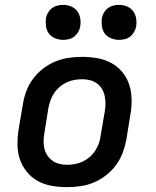

<svg xmlns="http://www.w3.org/2000/svg" viewBox="-20 -762 640 790"><path d="M255 8Q223 8 192 2.5Q161 -3 135 -17.5Q109 -32 90 -55.5Q71 -79 61.5 -107.5Q52 -136 52 -168Q52 -200 57 -232L74 -332Q78 -359 88 -386Q98 -413 115.5 -437Q133 -461 157 -479.5Q181 -498 208 -509Q235 -520 262.5 -524Q290 -528 318 -528Q350 -528 381 -522.5Q412 -517 438.5 -502.5Q465 -488 484 -464.5Q503 -441 512 -412.5Q521 -384 521.5 -352Q522 -320 516 -288L500 -188Q495 -161 485 -134Q475 -107 457.5 -83Q440 -59 416 -40.5Q392 -22 365.5 -11Q339 0 311 4Q283 8 255 8ZM256 -84Q272 -84 288.5 -87Q305 -90 320 -97Q335 -104 348.5 -115.5Q362 -127 371.5 -141.5Q381 -156 386.5 -171.5Q392 -187 394 -203L411 -303Q414 -320 414 -336.5Q414 -353 410.5 -368.5Q407 -384 399 -397Q391 -410 378.5 -419Q366 -428 350.5 -432Q335 -436 318 -436Q302 -436 285.5 -433Q269 -430 254 -423Q239 -416 225.5 -404.5Q212 -393 202.5 -378.5Q193 -364 187.5 -348.5Q182 -333 179 -317L163 -217Q160 -200 159.5 -183.5Q159 -167 162.5 -151.5Q166 -136 174.5 -123Q183 -110 195.5 -101Q208 -92 223.5 -88Q239 -84 256 -84ZM470 -598Q453 -598 437 -604.5Q421 -611 411.5 -623.5Q402 -636 399.5 -653Q397 -670 399 -687Q401 -699 407.5 -710Q414 -721 424 -728.5Q434 -736 446 -739Q458 -742 470 -742Q487 -742 502.5 -735.5Q518 -729 527.5 -716.5Q537 -704 540 -687Q543 -670 540 -653Q538 -641 531.5 -630Q525 -619 515.5 -611.5Q506 -604 494 -601Q482 -598 470 -598ZM240 -598Q223 -598 207 -604.5Q191 -611 181.5 -623.5Q172 -636 169.5 -653Q167 -670 169 -687Q171 -699 177.5 -710Q184 -721 194 -728.5Q204 -736 216 -739Q228 -742 240 -742Q257 -742 272.5 -735.5Q288 -729 297.5 -716.5Q307 -704 310 -687Q313 -670 310 -653Q308 -641 301.5 -630Q295 -619 285.5 -611.5Q276 -604 264 -601Q252 -598 240 -598Z"/></svg>

Font: Iosevka SmBd Ex Obl
Style: Regular
Weight: 600
Width: 7
Italic angle: -9°
Monospace: yes
Designer: Belleve Invis
Foundry: Belleve Invis
Version: Version 32.5.0; ttfautohint (v1.8.4)